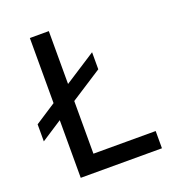

<svg xmlns="http://www.w3.org/2000/svg" viewBox="-132 -836 865 942"><g transform="rotate(-20 300.0 -365.0)"><path d="M228 -365 392 -471V-560L228 -454V-730H129V-390L20 -319V-230L129 -301V0H553V-90H228Z"/></g></svg>

Font: Tekne LDO Medium
Style: Regular
Weight: 500
Monospace: yes
Designer: Alessio Laiso, Mario Rullo, Paolo Rosset
Foundry: Alessio Laiso
Version: Version 1.000;hotconv 1.0.109;makeotfexe 2.5.65596